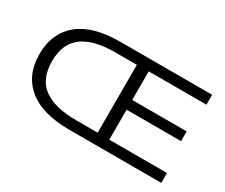

<svg xmlns="http://www.w3.org/2000/svg" viewBox="-114 -1018 1561 1331"><g transform="rotate(30 666.0 -352.5)"><path d="M524 0Q418 0 335.5 -22.5Q253 -45 196.5 -90.5Q140 -136 111 -201Q82 -266 82 -352Q82 -438 111.5 -503.5Q141 -569 197 -614.5Q253 -660 335.5 -682.5Q418 -705 525 -705H1260V-626H798V-397H1234V-319H798V-79H1260V0ZM530 -81H704V-624H530Q359 -624 270.5 -558.5Q182 -493 182 -352Q182 -211 270.5 -146Q359 -81 530 -81Z"/></g></svg>

Font: Nunito Sans 10pt Expanded
Style: Regular
Weight: 400
Width: 7
Designer: Vernon Adams
Foundry: Vernon Adams
Version: Version 3.101;gftools[0.9.27]